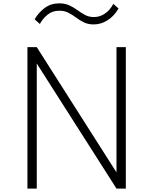

<svg xmlns="http://www.w3.org/2000/svg" viewBox="-20 -1100 894 1120"><path d="M140 0H194.5V-729.5L659.5 0H714V-825H659.5V-94.5L194.5 -825H140ZM527 -957.5Q569 -957.5 607.5 -981.8Q646 -1006 671.5 -1050.5L641 -1077.5Q622 -1041.5 592.5 -1021Q563 -1000.5 528 -1000.5Q499.5 -1000.5 476.8 -1012.5Q454 -1024.5 432.2 -1040.5Q410.5 -1056.5 385 -1068.5Q359.5 -1080.5 325.5 -1080.5Q277 -1080.5 240.8 -1053.5Q204.5 -1026.5 182 -987.5L212.5 -960Q229 -991 257.2 -1014.2Q285.5 -1037.5 326.5 -1037.5Q356.5 -1037.5 379.5 -1025.5Q402.5 -1013.5 423.8 -997.5Q445 -981.5 469.5 -969.5Q494 -957.5 527 -957.5Z"/></svg>

Font: Spartan Light
Style: Regular
Weight: 300
Designer: Matt Bailey, Mirko Velimirovic
Foundry: Matt Bailey
Version: Version 1.003; ttfautohint (v1.8.3)